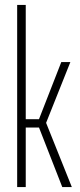

<svg xmlns="http://www.w3.org/2000/svg" viewBox="-20 -763 325 783"><path d="M50 0V-743H85V-277H139L230 -510H267L168 -262L273 0H234L139 -243H85V0Z"/></svg>

Font: Saira UltraCondensed Thin
Style: Regular
Weight: 250
Width: 1
Designer: Hector Gatti with collaboration of the Omnibus-Type team
Foundry: Omnibus-Type
Version: Version 1.101